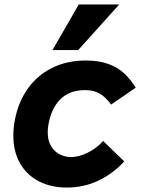

<svg xmlns="http://www.w3.org/2000/svg" viewBox="-20 -831 640 863"><path d="M40 -221.5Q40 -255 46.5 -289.5Q61 -369.5 103.2 -430.2Q145.5 -491 212.5 -525Q279.5 -559 366 -559Q426.5 -559 469 -542.8Q511.5 -526.5 539.2 -500.2Q567 -474 590 -437L479.5 -361Q454.5 -395 428 -410.5Q401.5 -426 362.5 -426Q292.5 -426 251.2 -384.8Q210 -343.5 197.5 -270Q194.5 -252 194.5 -236Q194.5 -197.5 210.5 -172.5Q226.5 -147.5 250.5 -136.2Q274.5 -125 299 -125Q334.5 -125 374.8 -145Q415 -165 443.5 -197.5L538.5 -105.5Q490 -52 424 -20Q358 12 280 12Q209 12 154.8 -16Q100.5 -44 70.2 -96.8Q40 -149.5 40 -221.5ZM216 -606 334 -811H516L331.5 -606Z"/></svg>

Font: JuliaMono Black
Style: Italic
Weight: 900
Italic angle: -9°
Monospace: yes
Designer: cormullion
Foundry: corm
Version: Version 0.057; ttfautohint (v1.8.4)